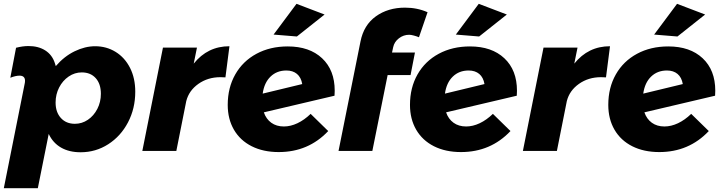

<svg xmlns="http://www.w3.org/2000/svg" viewBox="-40 -790 3781 1005"><path d="M88 -346Q91 -358 91 -367Q91 -394 62 -394Q42 -394 14 -383L44 -540Q79 -549 109 -549Q161 -549 197 -526Q233 -503 247 -460L252 -444Q296 -495 350.5 -521.5Q405 -548 458 -548Q517 -548 565 -518.5Q613 -489 640.5 -435Q668 -381 668 -310Q668 -222 630 -149.5Q592 -77 526.5 -35Q461 7 382 7Q322 7 279.5 -17.5Q237 -42 215 -89L158 195H-20ZM352 -142Q389 -142 420 -163Q451 -184 469.5 -220Q488 -256 488 -299Q488 -351 461 -381Q434 -411 388 -411Q351 -411 319.5 -389.5Q288 -368 269.5 -332Q251 -296 251 -253Q251 -203 278.5 -172.5Q306 -142 352 -142Z M1161 -548 1140 -385Q1131 -386 1114 -386Q1048 -386 998.5 -351Q949 -316 935 -261L883 0H705L813 -541H991L974 -457Q1047 -548 1161 -548Z M1512 -770 1659 -714 1514 -599 1392 -609ZM1712 -315Q1712 -298 1711 -289L1341 -202Q1353 -167 1380 -147.5Q1407 -128 1446 -128Q1481 -128 1517 -145Q1553 -162 1586 -194L1678 -104Q1574 6 1419 6Q1338 6 1277.5 -24.5Q1217 -55 1184.5 -111Q1152 -167 1152 -241Q1152 -331 1191.5 -400.5Q1231 -470 1302.5 -508.5Q1374 -547 1466 -547Q1580 -547 1646 -485Q1712 -423 1712 -315ZM1542 -350Q1536 -385 1514.5 -403Q1493 -421 1459 -421Q1409 -421 1376 -389Q1343 -357 1335 -300Z M2018 -543 2012 -515H2132L2109 -397H1989L1909 0H1732L1847 -573Q1864 -659 1927.5 -704.5Q1991 -750 2080 -750Q2144 -750 2198 -726L2153 -595Q2141 -600 2126 -604Q2111 -608 2102 -608Q2072 -608 2048 -589.5Q2024 -571 2018 -543Z M2466 -770 2613 -714 2468 -599 2346 -609ZM2666 -315Q2666 -298 2665 -289L2295 -202Q2307 -167 2334 -147.5Q2361 -128 2400 -128Q2435 -128 2471 -145Q2507 -162 2540 -194L2632 -104Q2528 6 2373 6Q2292 6 2231.5 -24.5Q2171 -55 2138.5 -111Q2106 -167 2106 -241Q2106 -331 2145.5 -400.5Q2185 -470 2256.5 -508.5Q2328 -547 2420 -547Q2534 -547 2600 -485Q2666 -423 2666 -315ZM2496 -350Q2490 -385 2468.5 -403Q2447 -421 2413 -421Q2363 -421 2330 -389Q2297 -357 2289 -300Z M3153 -548 3132 -385Q3123 -386 3106 -386Q3040 -386 2990.5 -351Q2941 -316 2927 -261L2875 0H2697L2805 -541H2983L2966 -457Q3039 -548 3153 -548Z M3504 -770 3651 -714 3506 -599 3384 -609ZM3704 -315Q3704 -298 3703 -289L3333 -202Q3345 -167 3372 -147.5Q3399 -128 3438 -128Q3473 -128 3509 -145Q3545 -162 3578 -194L3670 -104Q3566 6 3411 6Q3330 6 3269.5 -24.5Q3209 -55 3176.5 -111Q3144 -167 3144 -241Q3144 -331 3183.5 -400.5Q3223 -470 3294.5 -508.5Q3366 -547 3458 -547Q3572 -547 3638 -485Q3704 -423 3704 -315ZM3534 -350Q3528 -385 3506.5 -403Q3485 -421 3451 -421Q3401 -421 3368 -389Q3335 -357 3327 -300Z"/></svg>

Font: TypoPRO Montserrat Alternates
Style: Bold Italic
Weight: 700
Italic angle: -11.3°
Designer: Julieta Ulanovsky
Foundry: Julieta Ulanovsky
Version: Version 6.001